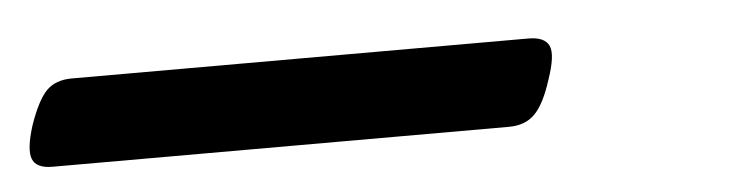

<svg xmlns="http://www.w3.org/2000/svg" viewBox="-105 5 679 178"><g transform="rotate(-5 234.5 94.0)"><path d="M-61 134Q-76 134 -79.5 125Q-83 116 -76 94Q-68 71 -59.5 62.5Q-51 54 -36 54H389Q404 54 408 62.5Q412 71 404 94Q397 116 388 125Q379 134 364 134Z"/></g></svg>

Font: Playwrite DK Loopet
Style: Regular
Weight: 400
Designer: Veronika Burian, José Scaglione
Foundry: TypeTogether
Version: Version 1.002